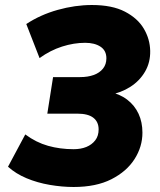

<svg xmlns="http://www.w3.org/2000/svg" viewBox="-20 -736 640 767"><path d="M274 11Q228 11 178.5 2.5Q129 -6 86 -24Q43 -42 12 -70L81 -199Q124 -167 172 -153.5Q220 -140 274 -140Q303 -140 325 -149Q347 -158 360.5 -175.5Q374 -193 374 -219Q374 -249 353 -265.5Q332 -282 289 -282H169L192 -428H300Q331 -428 354.5 -436.5Q378 -445 391.5 -462Q405 -479 405 -503Q405 -534 381.5 -549.5Q358 -565 320 -565Q275 -565 228 -550Q181 -535 138 -504L85 -640Q141 -677 210.5 -696.5Q280 -716 347 -716Q428 -716 479 -689.5Q530 -663 554.5 -621.5Q579 -580 580 -533Q581 -487 559.5 -450Q538 -413 500.5 -389Q463 -365 414 -356V-370Q458 -361 488 -338Q518 -315 533.5 -281.5Q549 -248 549 -206Q549 -150 517.5 -100.5Q486 -51 425 -20Q364 11 274 11Z"/></svg>

Font: Nunito Sans 12pt ExtraLight 12pt Black
Style: Italic
Weight: 900
Italic angle: -9°
Version: Version 3.101;gftools[0.9.27]